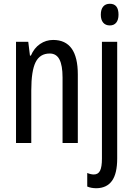

<svg xmlns="http://www.w3.org/2000/svg" viewBox="-20 -759 707 1019"><path d="M393 -364V0H312V-348Q312 -412 295.5 -443.5Q279 -475 244 -475Q192 -475 169 -429Q146 -383 146 -279V0H65V-537H130L139 -464H144Q161 -504 192.5 -525.5Q224 -547 262 -547Q393 -547 393 -364ZM563 -739Q609 -739 609 -681Q609 -654 597 -639Q585 -624 563 -624Q540 -624 527.5 -639Q515 -654 515 -681Q515 -709 527.5 -724Q540 -739 563 -739ZM443 231V159Q462 167 478 167Q501 167 511 147Q521 127 521 83V-537H602V82Q602 162 574.5 200.5Q547 239 492 240Q464 240 443 231Z"/></svg>

Font: Noto Sans UI Cond
Style: Regular
Weight: 400
Width: 3
Designer: Monotype Design Team
Foundry: Monotype Imaging Inc.
Version: Version 1.001